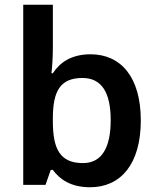

<svg xmlns="http://www.w3.org/2000/svg" viewBox="-20 -780 665 810"><path d="M203 -580V-760H78V0H172L194 -63H203C232 -24 278 10 360 10C488 10 574 -86 574 -272C574 -456 489 -551 362 -551C281 -551 232 -516 203 -471H197C200 -496 203 -537 203 -580ZM328 -451C408 -451 447 -391 447 -273C447 -155 408 -92 330 -92C232 -92 203 -153 203 -268V-281C203 -397 235 -451 328 -451Z"/></svg>

Font: Noto Sans Syriac SemiBold
Style: Regular
Weight: 600
Designer: Patrick Giasson and the Monotype Design Team
Foundry: Monotype Imaging Inc.
Version: Version 3.000